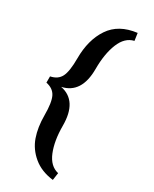

<svg xmlns="http://www.w3.org/2000/svg" viewBox="-207 -754 729 907"><g transform="rotate(30 158.0 -300.0)"><path d="M261.7 60.5Q214.8 49.8 191.9 -6.3Q168.9 -62.5 168.9 -144.5Q168.9 -280.3 70.3 -299.8Q168.9 -321.3 168.9 -454.1Q168.9 -537.1 191.9 -593.8Q214.8 -650.4 261.7 -661.1L255.9 -701.2Q159.2 -689.5 114.3 -622.6Q69.3 -555.7 69.3 -454.1Q69.3 -383.8 54.2 -354Q39.1 -324.2 0 -316.4V-282.2Q39.1 -274.4 54.2 -244.6Q69.3 -214.8 69.3 -144.5Q69.3 -79.1 86.9 -28.8Q104.5 21.5 147.5 57.1Q190.4 92.8 255.9 100.6Z"/></g></svg>

Font: Kurale
Style: Regular
Weight: 400
Version: 1.0; ttfautohint (v1.3)